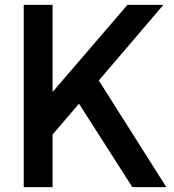

<svg xmlns="http://www.w3.org/2000/svg" viewBox="-20 -765 711 785"><path d="M77 0H195V-215L303 -341L521 0H660L384 -436L648 -745H501L195 -389V-745H77Z"/></svg>

Font: Custom Plus Jakarta Sans SemiBold
Style: Regular
Weight: 600
Designer: Gumpita Rahayu & FullSphere
Foundry: Tokotype & FullSphere
Version: Version 1.001;hotconv 1.0.117;makeotfexe 2.5.65602